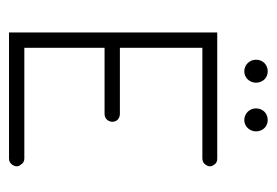

<svg xmlns="http://www.w3.org/2000/svg" viewBox="-114 -500 614 426"><g transform="rotate(90 193.0 -287.0)"><path d="M271.5 -548C271.5 -563 260.5 -574 246.5 -574C231.5 -574 220.5 -563 220.5 -548C220.5 -534 231.5 -522 246.5 -522C260.5 -522 271.5 -534 271.5 -548ZM163.5 -548C163.5 -563 152.5 -574 138.5 -574C123.5 -574 112.5 -563 112.5 -548C112.5 -534 123.5 -522 138.5 -522C152.5 -522 163.5 -534 163.5 -548ZM52 -462V-446V-232V-226V-17V0H69H332C338 0 343 -3 346 -8C348 -11 349 -14 349 -17C349 -20 348 -23 346 -25C343 -31 338 -34 332 -34H86V-212H233C239 -212 245 -215 248 -221C251 -226 251 -232 248 -238C245 -243 239 -246 233 -246H86V-429H332C338 -429 343 -432 346 -437C348 -440 349 -443 349 -446C349 -449 348 -452 346 -454C343 -460 338 -462 332 -462H69Z"/></g></svg>

Font: LetsTrace
Style: basic
Weight: 500
Version: Version 002.000